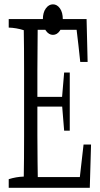

<svg xmlns="http://www.w3.org/2000/svg" viewBox="-20 -893 469 903"><path d="M387.2 -803.2Q389.6 -707.5 392.1 -601.6Q392.1 -601.6 357.4 -601.6Q349.1 -682.1 340.3 -752.9Q340.3 -752.9 157.2 -752.9Q155.8 -629.4 155.8 -561.5Q155.8 -504.4 155.8 -437.5Q155.8 -437.5 272 -437.5Q276.9 -499.5 281.7 -551.8Q281.7 -551.8 308.1 -551.8Q308.1 -419.9 308.1 -278.3Q308.1 -278.3 281.7 -278.3Q276.9 -339.8 272.5 -391.6Q272.5 -391.6 155.8 -391.6Q155.8 -329.1 155.8 -256.8Q155.8 -191.4 156.7 -128.9Q157.2 -99.6 157.7 -60.1Q157.7 -60.1 355.5 -60.1Q364.3 -141.6 373 -213.4Q373 -213.4 408.2 -213.4Q405.3 -116.7 402.3 -9.8Q402.3 -9.8 21 -9.8Q21 -34.7 21 -50.3Q56.6 -61.5 91.8 -62.5Q93.3 -142.6 93.3 -251Q93.3 -411.1 93.3 -560.5Q93.3 -670.4 91.8 -751Q56.2 -762.2 21 -763.2Q21 -788.1 21 -803.2Q21 -803.2 387.2 -803.2ZM262 -749Q248.5 -729 229 -729Q209.5 -729 195.6 -749Q181.6 -769 181.6 -801.8Q181.6 -834.5 195.6 -853.5Q209.5 -872.6 229 -872.6Q248.5 -872.6 262 -853.5Q275.4 -834.5 275.4 -801.8Q275.4 -769 262 -749Z"/></svg>

Font: Scarab Serif
Style: Light
Weight: 300
Designer: John Roberts
Foundry: Scarab
Version: 1.0